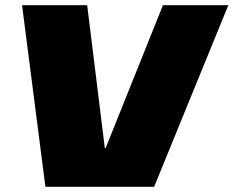

<svg xmlns="http://www.w3.org/2000/svg" viewBox="-20 -720 900 740"><path d="M65 -700H316L384 -149H387L608 -700H860L574 0H155Z"/></svg>

Font: Pathway Extreme 8pt Thin 12pt Black
Style: Italic
Weight: 900
Italic angle: -8°
Version: Version 1.001;gftools[0.9.26]